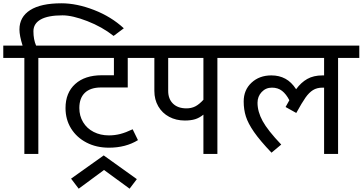

<svg xmlns="http://www.w3.org/2000/svg" viewBox="-38 -935 2202 1166"><path d="M713.9 -763.2 651.9 -716.8Q582 -772 491.9 -806.9Q401.9 -841.8 341.8 -841.8Q253.9 -841.8 209.5 -816.9Q165 -792 165 -745.1Q165 -695.3 181.2 -658.2H324.2V-583H194.8V0H109.9V-583H-18.1V-658.2H99.1Q80.1 -718.3 80.1 -755.9Q80.1 -832 145 -873.5Q210 -915 335 -915Q428.2 -915 532.7 -874.5Q637.2 -834 713.9 -763.2Z M443.8 -278.8Q443.8 -231 466.8 -192.9Q489.7 -154.8 530.8 -133.8Q571.8 -112.8 623.5 -112.8Q658.7 -112.8 692.1 -121.3Q725.6 -129.9 767.6 -149.9L799.8 -84Q725.6 -38.1 623.5 -38.1Q547.4 -38.1 487.5 -69.1Q427.7 -100.1 393.8 -154.5Q359.9 -209 359.9 -278.8Q359.9 -371.6 418.7 -424.8Q477.5 -478 580.6 -478H653.8V-583H284.7V-658.2H858.9V-583H737.8V-403.8H575.7Q511.7 -403.8 477.8 -371.8Q443.8 -339.8 443.8 -278.8Z M593.8 97.2 439.9 210.9 393.6 149.9 591.8 8.8 793 152.8 749 210.9Z M1282.2 -583V0H1197.3V-238.8Q1172.4 -218.8 1146.5 -210.9Q1120.6 -203.1 1084.5 -203.1Q1031.2 -203.1 989.3 -225.6Q947.3 -248 923.3 -289.1Q899.4 -330.1 899.4 -382.8V-583H828.6V-658.2H1411.6V-583ZM983.4 -583V-382.8Q983.4 -334 1012.9 -305.4Q1042.5 -276.9 1094.2 -276.9Q1124 -276.9 1147.7 -288.8Q1171.4 -300.8 1197.3 -329.1V-583Z M2015.1 -583V0H1930.2V-402.8H1920.9Q1886.7 -402.8 1862.8 -387.9Q1838.9 -373 1817.4 -342.5Q1795.9 -312 1761.2 -249L1696.3 -285.2L1719.2 -326.2Q1700.2 -363.3 1675 -383.1Q1649.9 -402.8 1613.3 -402.8Q1576.2 -402.8 1551 -376Q1525.9 -349.1 1525.9 -311Q1525.9 -256.8 1556.9 -200Q1587.9 -143.1 1669.9 -57.1L1610.8 -7.8Q1541 -81.1 1504.6 -133.5Q1468.3 -186 1455.1 -228Q1441.9 -270 1441.9 -318.8Q1441.9 -388.7 1489.5 -432.9Q1537.1 -477.1 1609.9 -477.1Q1657.7 -477.1 1694.8 -457Q1731.9 -437 1760.3 -393.1Q1790 -434.1 1828.1 -455.6Q1866.2 -477.1 1920.9 -477.1H1930.2V-583H1383.3V-658.2H2144V-583Z"/></svg>

Font: Sarala
Style: Regular
Weight: 400
Designer: Andres Torresi
Foundry: Huerta Tipografica
Version: Version 1.004;PS 001.003;hotconv 1.0.70;makeotf.lib2.5.58329